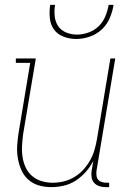

<svg xmlns="http://www.w3.org/2000/svg" viewBox="-20 -760 540 788"><path d="M190 8Q164 8 139.5 1Q115 -6 96.5 -22.5Q78 -39 68 -61.5Q58 -84 53.5 -109Q49 -134 50.5 -160.5Q52 -187 56 -213L104 -502H45V-520H127L75 -210Q72 -186 70.5 -162.5Q69 -139 72.5 -116Q76 -93 85.5 -72.5Q95 -52 112 -37.5Q129 -23 151 -16.5Q173 -10 197 -10Q219 -10 241.5 -15.5Q264 -21 284.5 -33Q305 -45 321.5 -63Q338 -81 349.5 -101.5Q361 -122 367.5 -144Q374 -166 378 -189L433 -520H453L376 -59Q375 -49 376 -39.5Q377 -30 382.5 -23Q388 -16 397.5 -13Q407 -10 416 -10H428V8H413Q400 8 387.5 4Q375 0 366.5 -9.5Q358 -19 356 -32Q354 -45 356 -59L363 -100Q351 -76 332.5 -55Q314 -34 291 -19Q268 -4 242 2Q216 8 190 8ZM293 -600Q266 -600 241 -609.5Q216 -619 201.5 -639Q187 -659 184.5 -686Q182 -713 186 -740H206Q202 -717 204.5 -693.5Q207 -670 219 -652.5Q231 -635 252 -626.5Q273 -618 296 -618Q319 -618 343 -626.5Q367 -635 385 -652.5Q403 -670 412.5 -693.5Q422 -717 426 -740H446Q442 -713 430.5 -686Q419 -659 397.5 -639Q376 -619 348 -609.5Q320 -600 293 -600Z"/></svg>

Font: Iosevka Curly Slab Thin
Style: Italic
Weight: 100
Italic angle: -9°
Monospace: yes
Designer: Belleve Invis
Foundry: Belleve Invis
Version: Version 22.1.2; ttfautohint (v1.8.4)